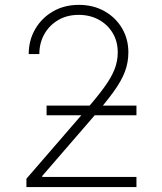

<svg xmlns="http://www.w3.org/2000/svg" viewBox="-20 -757 656 777"><path d="M86.9 0V-33.7L321.8 -305.2Q372.6 -363.3 401.9 -403.8Q431.2 -444.3 443.8 -477.1Q456.5 -509.8 456.5 -544.9Q456.5 -589.4 436 -623.5Q415.5 -657.7 379.9 -677.2Q344.2 -696.8 298.3 -696.8Q251 -696.8 215.1 -675.5Q179.2 -654.3 159.2 -618.4Q139.2 -582.5 139.2 -538.1H96.2Q96.2 -594.2 122.6 -639.4Q148.9 -684.6 194.6 -710.9Q240.2 -737.3 299.3 -737.3Q357.4 -737.3 402.6 -711.9Q447.8 -686.5 473.6 -643.1Q499.5 -599.6 499.5 -544.9Q499.5 -504.9 485.8 -467.8Q472.2 -430.7 439.2 -385Q406.2 -339.4 348.1 -272.9L150.9 -44.9V-41H532.2V0ZM168.5 -290.5V-329.6H532.2V-290.5Z"/></svg>

Font: Inter Extra Light
Style: Regular
Weight: 200
Designer: Rasmus Andersson
Foundry: rsms
Version: Version 4.000;git-3c8e0fc